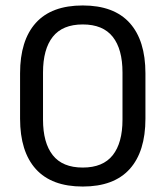

<svg xmlns="http://www.w3.org/2000/svg" viewBox="-20 -671 606 703"><path d="M283 12Q169 12 111.2 -52Q53.5 -116 53.5 -236.5V-402.5Q53.5 -523 111 -587Q168.5 -651 283 -651Q397 -651 454.8 -587Q512.5 -523 512.5 -402.5V-236.5Q512.5 -116 454.8 -52Q397 12 283 12ZM283 -57.5Q357 -57.5 392.8 -102.8Q428.5 -148 428.5 -233V-405.5Q428.5 -491 392.8 -536.2Q357 -581.5 283 -581.5Q209 -581.5 173.2 -536.2Q137.5 -491 137.5 -405.5V-233Q137.5 -148 173.2 -102.8Q209 -57.5 283 -57.5Z"/></svg>

Font: Anek Gujarati Medium
Style: Regular
Weight: 400
Version: Version 1.003